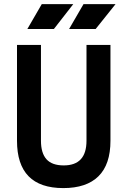

<svg xmlns="http://www.w3.org/2000/svg" viewBox="-20 -914 626 943"><path d="M291 9.8Q63.5 9.8 63.5 -222.7V-693.4H181.2V-222.7Q181.2 -162.1 208.3 -131.8Q235.4 -101.6 293 -101.6Q404.8 -101.6 404.8 -222.7V-693.4H522.5V-222.7Q522.5 -106.4 463.6 -48.3Q404.8 9.8 291 9.8ZM319.3 -771.5 390.1 -893.6H547.4L449.7 -771.5ZM114.3 -771.5 185.1 -893.6H339.8L244.6 -771.5Z"/></svg>

Font: CaskaydiaCove NF SemiBold
Style: Regular
Weight: 600
Designer: Aaron Bell
Foundry: Saja Typeworks
Version: Version 2111.001; VTT 6.35;Nerd Fonts 3.2.1